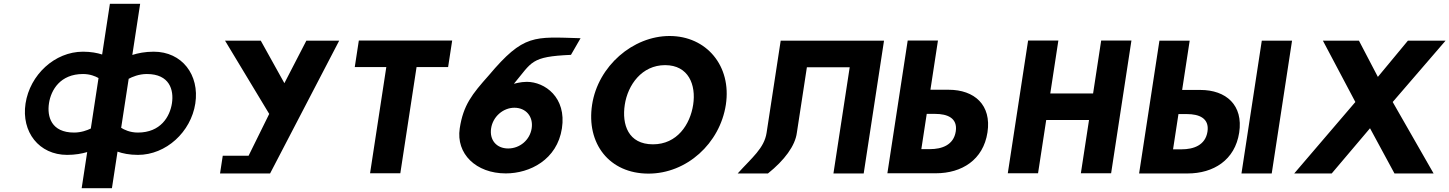

<svg xmlns="http://www.w3.org/2000/svg" viewBox="-20 -917 7654 1014"><path d="M708.1 -216.9C665.7 -216.9 634.9 -232.5 619.9 -242.1L659.6 -500.9C677.4 -510.5 713 -526.1 755.4 -526.1C875.9 -526.1 898.8 -441.9 888.1 -371.8C877.3 -301.1 828.6 -216.9 708.1 -216.9ZM500.3 -504.8 459.6 -238.2C440.2 -228.8 408.3 -216.9 371.3 -216.9C250.8 -216.9 227.8 -301.1 238.7 -371.8C249.4 -441.9 298.1 -526.1 418.6 -526.1C455.6 -526.1 483.8 -514.2 500.3 -504.8ZM519.4 -629.1C493.8 -637.4 460.3 -644 418.2 -644C269 -644 138 -521.6 114.9 -370.5C91.9 -220.1 186.2 -99 334.7 -99C376.8 -99 412.4 -105.6 440.5 -113.9L411.3 77H571.1L600.7 -116.2C627 -106.8 662.7 -99 708.5 -99C857.1 -99 988.4 -220.1 1011.5 -370.5C1034.6 -521.6 941.1 -644 792 -644C746.1 -644 708 -636.2 678.8 -626.8L720.2 -897H560.4Z M1406.4 -0.9 1771.3 -702.1H1597.9L1481.9 -477.7L1357.3 -702.1H1168.6L1401.8 -315.4L1292.8 -94.4H1156.4L1142.1 -0.9Z M1853.6 -562.9H2020.2L1934.4 -1.9H2094.2L2180 -562.9H2346.6L2368.1 -703.1H1875.1Z M2573.7 -239.2C2583.3 -302.1 2638 -348 2696.6 -348C2757 -348 2797.5 -302.1 2787.9 -239.2C2778.6 -178 2725.8 -132.9 2663.7 -132.9C2601.7 -132.9 2564.4 -178 2573.7 -239.2ZM3046.1 -715.2C2800.1 -722 2746.7 -738.9 2561.3 -518.8C2472.9 -419.4 2426.8 -362.4 2408 -239.2C2387.4 -104.9 2494 -1.2 2651.2 -1.2C2777.9 -1.2 2922.4 -73.4 2947.7 -239.2C2972.7 -402.4 2857.8 -484.8 2761.8 -484.8C2729.5 -484.8 2694 -474.6 2694 -474.6C2790.9 -589.8 2780.9 -618 2995.4 -627.3Z M3279.6 -363.9C3295.6 -468.5 3369.4 -573 3492.6 -573C3616.7 -573 3656.8 -468.5 3640.8 -363.9C3624.8 -259.4 3556.1 -154.8 3428.6 -154.8C3297.7 -154.8 3263.6 -259.4 3279.6 -363.9ZM3107 -363.9C3075.7 -159.1 3197.5 -0.1 3404.9 -0.1C3606.4 -0.1 3782 -159.1 3813.4 -363.9C3844.7 -568.8 3710.8 -726.9 3516.2 -726.9C3323.2 -726.9 3138.4 -568.8 3107 -363.9Z M4103 -702.1H4648.7L4541.4 -0.9H4381.6L4467.5 -561.9H4241.4L4188.4 -215.9C4179.6 -147.1 4122.8 -70.6 4035.7 -0.9H3875.9C3951.6 -85 4016.1 -134 4028.6 -215.9Z M4874.3 -315.5H4919.4C4982.3 -315.5 5038.5 -294.3 5027.6 -222.9C5016.5 -150.6 4953.8 -129.4 4890.9 -129.4H4845.8ZM4666.5 -1.9H4922.4C5059.2 -1.9 5172.9 -72.4 5195.1 -217.8C5217.2 -362.3 5126.7 -443 4989.9 -443H4893.8L4933.6 -703.1H4773.8Z M5505.3 -283.2H5731.4L5688.3 -1.9H5848.1L5955.4 -703.1H5795.6L5752.9 -423.5H5526.8L5569.5 -703.1H5409.7L5302.4 -1.9H5462.2Z M6203.7 -314.5H6248.8C6311.7 -314.5 6367.9 -293.3 6357 -221.9C6345.9 -149.6 6283.2 -128.4 6220.3 -128.4H6175.2ZM5995.9 -0.9H6251.8C6388.6 -0.9 6502.3 -71.4 6524.5 -216.8C6546.6 -361.3 6456.1 -442 6319.3 -442H6223.2L6263 -702.1H6103.2ZM6803.6 -702.1H6643.8L6536.5 -0.9H6696.3Z M7551.2 -0.9 7335.2 -378.3 7614.3 -702.1H7415.4L7256.9 -510.9L7157 -702.1H6966.6L7138 -378.3L6815.1 -0.9H7013.1L7215.4 -239.7L7344.6 -0.9Z"/></svg>

Font: Sztylet
Style: BdObl
Weight: 700
Foundry: Cannot Into Space Fonts, PlusOne Fonts
Version: Version 0.12